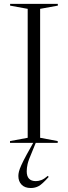

<svg xmlns="http://www.w3.org/2000/svg" viewBox="-20 -735 348 988"><path d="M145 46.5Q126.5 89 122 109.2Q117.5 129.5 117.5 146.5Q117.5 197 164.5 197Q178.5 197 193 191.5Q207.5 186 226 170L230.5 175.5Q197.5 212.5 179.2 222.5Q161 232.5 138.5 232.5Q107.5 232.5 91 215.2Q74.5 198 74.5 170.5Q74.5 160 77.5 147.8Q80.5 135.5 89.8 114.8Q99 94 118 59L151 0H31.5V-9L122.5 -26V-689.5L32 -706V-715H277.5V-706L186.5 -689.5V-26L277 -9V0H164Z"/></svg>

Font: Newsreader Display Light
Style: Regular
Weight: 300
Designer: Hugues Gentile
Foundry: Production Type
Version: Version 1.001